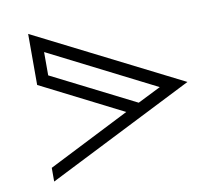

<svg xmlns="http://www.w3.org/2000/svg" viewBox="-65 -688 779 689"><g transform="rotate(-10 324.5 -344.0)"><path d="M79 -125 377 -276 79 -427V-613L612 -344L79 -75ZM427 -301 511 -343 124 -539V-454Z"/></g></svg>

Font: Geostar
Style: Regular
Weight: 400
Designer: Joe Prince
Foundry: Joe Prince
Version: Version 1.002